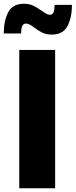

<svg xmlns="http://www.w3.org/2000/svg" viewBox="-43 -1007 405 1027"><path d="M141 -859Q126 -870 116 -875.5Q106 -881 96 -881Q82 -881 76 -868Q70 -855 70 -828H-23Q-23 -894 0.5 -940.5Q24 -987 85 -987Q113 -987 134 -977Q155 -967 181 -949Q198 -937 206.5 -932.5Q215 -928 224 -928Q238 -928 243.5 -941Q249 -954 249 -981H342Q342 -915 318.5 -868.5Q295 -822 234 -822Q205 -822 184 -832Q163 -842 141 -859ZM252 0H60V-740H252Z"/></svg>

Font: Be Vietnam Black
Style: Regular
Weight: 900
Designer: Lam Bao; Tony Le; Vietanh Nguyen
Foundry: Yellow Type Foundry
Version: Version 5.000